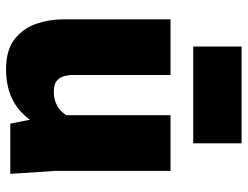

<svg xmlns="http://www.w3.org/2000/svg" viewBox="-112 -693 819 635"><g transform="rotate(90 297.5 -375.5)"><path d="M209 14Q146 14 110 -14Q74 -42 59 -85Q44 -128 44 -175V-530H228V-205Q228 -193 231.5 -179Q235 -165 246.5 -154.5Q258 -144 284 -144Q334 -144 361 -185V-530H545V-150L555 0H389L376 -65Q319 14 209 14ZM454 -605H134V-765H454Z"/></g></svg>

Font: Tanohe Sans Black
Style: Regular
Weight: 900
Designer: Village Type and Design LLC & Cristiano Sobral
Foundry: Cooper Hewitt Smithsonian Design Museum
Version: Version 1.00;March 11, 2020;FontCreator 12.0.0.2522 64-bit; 